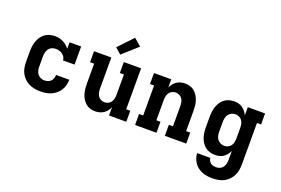

<svg xmlns="http://www.w3.org/2000/svg" viewBox="-123 -1177 2646 1806"><g transform="rotate(20 1200.0 -274.0)"><path d="M298 8Q268 8 239 3Q210 -2 183.5 -15Q157 -28 135.5 -49Q114 -70 100.5 -96Q87 -122 82 -151.5Q77 -181 77 -210V-310Q77 -336 80 -362Q83 -388 92 -413Q101 -438 115.5 -460Q130 -482 151 -497.5Q172 -513 198 -520.5Q224 -528 250 -528Q271 -528 292.5 -523.5Q314 -519 333.5 -509.5Q353 -500 369.5 -486Q386 -472 399 -455V-520H515V-339H399Q399 -357 389.5 -372.5Q380 -388 366 -398Q352 -408 334.5 -413Q317 -418 299 -418Q279 -418 260.5 -410Q242 -402 230 -386Q218 -370 213.5 -350Q209 -330 209 -310V-210Q209 -190 213 -170.5Q217 -151 229 -135Q241 -119 259.5 -110.5Q278 -102 298 -102Q315 -102 332 -107.5Q349 -113 361 -125Q373 -137 379 -154Q385 -171 385 -188H517Q517 -160 510 -133Q503 -106 488.5 -82.5Q474 -59 452.5 -41Q431 -23 405.5 -11.5Q380 0 352.5 4Q325 8 298 8Z M846 8Q820 8 795 0.5Q770 -7 751 -23.5Q732 -40 718.5 -62.5Q705 -85 697.5 -109.5Q690 -134 687.5 -159Q685 -184 685 -210V-410H644V-520H817V-210Q817 -191 820.5 -171.5Q824 -152 834.5 -136Q845 -120 863 -111Q881 -102 900 -102Q919 -102 937 -111Q955 -120 965.5 -136Q976 -152 979.5 -171.5Q983 -191 983 -210V-410H942V-520H1115V-110H1156V0H983V-82Q974 -62 960.5 -44.5Q947 -27 928.5 -15Q910 -3 888.5 2.5Q867 8 846 8ZM886 -574 827 -626 964 -771 1037 -709Z M1244 0V-110H1285V-410H1244V-520H1417V-438Q1426 -458 1439.5 -475.5Q1453 -493 1471.5 -505Q1490 -517 1511.5 -522.5Q1533 -528 1554 -528Q1580 -528 1605 -520.5Q1630 -513 1649 -496.5Q1668 -480 1681.5 -457.5Q1695 -435 1702.5 -410.5Q1710 -386 1712.5 -361Q1715 -336 1715 -310V-110H1756V0H1542V-110H1583V-310Q1583 -329 1579.5 -348.5Q1576 -368 1565.5 -384Q1555 -400 1537 -409Q1519 -418 1500 -418Q1481 -418 1463 -409Q1445 -400 1434.5 -384Q1424 -368 1420.5 -348.5Q1417 -329 1417 -310V-110H1458V0Z M2096 223Q2071 223 2045.5 219.5Q2020 216 1996 206.5Q1972 197 1951 181.5Q1930 166 1915.5 145Q1901 124 1892.5 99.5Q1884 75 1883 49H2015Q2016 64 2023 77Q2030 90 2041.5 98.5Q2053 107 2067.5 110Q2082 113 2096 113Q2116 113 2134.5 104.5Q2153 96 2164 80Q2175 64 2179 44.5Q2183 25 2183 5V-82Q2174 -62 2160 -44.5Q2146 -27 2128 -14.5Q2110 -2 2088.5 3Q2067 8 2045 8Q2019 8 1993.5 0.5Q1968 -7 1947.5 -23Q1927 -39 1913 -61Q1899 -83 1891 -107.5Q1883 -132 1880 -158Q1877 -184 1877 -210V-310Q1877 -336 1880 -362Q1883 -388 1891 -412.5Q1899 -437 1913 -459Q1927 -481 1947.5 -497Q1968 -513 1993.5 -520.5Q2019 -528 2045 -528Q2067 -528 2088.5 -523Q2110 -518 2128 -505.5Q2146 -493 2160 -475.5Q2174 -458 2183 -438V-520H2356V-410H2315V5Q2315 34 2310 63Q2305 92 2291.5 118.5Q2278 145 2257 166Q2236 187 2210 200Q2184 213 2155 218Q2126 223 2096 223ZM2099 -102Q2118 -102 2136 -111Q2154 -120 2165 -136Q2176 -152 2179.5 -171.5Q2183 -191 2183 -210V-310Q2183 -329 2179.5 -348.5Q2176 -368 2165 -384Q2154 -400 2136 -409Q2118 -418 2099 -418Q2079 -418 2060.5 -409.5Q2042 -401 2030 -385Q2018 -369 2013.5 -349.5Q2009 -330 2009 -310V-210Q2009 -190 2013.5 -170.5Q2018 -151 2030 -135Q2042 -119 2060.5 -110.5Q2079 -102 2099 -102Z"/></g></svg>

Font: Iosevka Etoile Extrabold
Style: Regular
Weight: 800
Designer: Belleve Invis
Foundry: Belleve Invis
Version: Version 22.1.2; ttfautohint (v1.8.4)